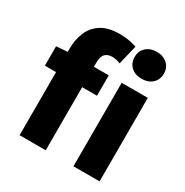

<svg xmlns="http://www.w3.org/2000/svg" viewBox="-187 -982 1092 1133"><g transform="rotate(30 359.0 -415.5)"><path d="M102 0V-430H26V-562L102 -568V-591Q102 -651 123 -701.5Q144 -752 191 -782.5Q238 -813 317 -813Q355 -813 384.5 -807Q414 -801 433 -794L401 -662Q374 -674 343 -674Q314 -674 297 -656.5Q280 -639 280 -596V-569H381V-430H280V0ZM469 0V-569H647V0ZM558 -648Q514 -648 486.5 -673Q459 -698 459 -740Q459 -781 486.5 -806Q514 -831 558 -831Q602 -831 630 -806Q658 -781 658 -740Q658 -698 630 -673Q602 -648 558 -648Z"/></g></svg>

Font: Source Han Sans CN Heavy
Style: Regular
Weight: 900
Designer: Ryoko NISHIZUKA 西塚涼子 (kana, bopomofo & ideographs); Paul D. Hunt (Latin, Greek & Cyrillic); Sandoll Communications 산돌커뮤니
Foundry: Adobe
Version: Version 2.000;hotconv 1.0.107;makeotfexe 2.5.65593